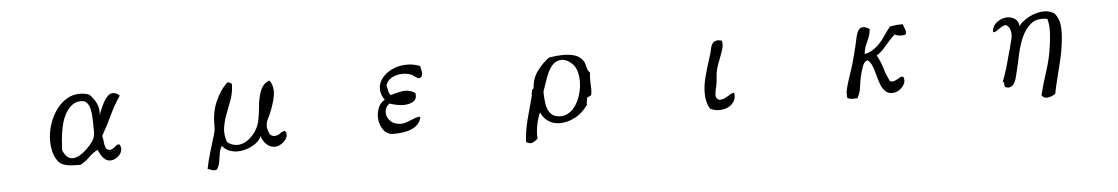

<svg xmlns="http://www.w3.org/2000/svg" viewBox="-33 -817 7066 1214"><g transform="rotate(-5 3500.0 -209.5)"><path d="M735 -455Q696 -397 666.5 -333.5Q637 -270 602 -210Q607 -197 608.5 -175Q610 -153 616.5 -135.5Q623 -118 644 -118Q653 -118 660 -123Q667 -128 674 -133Q681 -139 688 -144Q695 -149 705 -148Q715 -135 715 -120Q715 -93 691 -72Q667 -51 641 -51Q621 -51 606.5 -63Q592 -75 582 -92.5Q572 -110 565 -125Q534 -109 508 -83Q482 -57 450 -40H434Q413 -40 388 -42Q363 -44 341 -52.5Q319 -61 305 -81Q286 -109 278.5 -142.5Q271 -176 271 -209Q271 -259 288.5 -313Q306 -367 339 -410Q366 -445 402.5 -466.5Q439 -488 485 -488Q500 -488 514 -485.5Q528 -483 542 -478Q571 -452 587 -418Q603 -384 598 -344Q598 -344 603.5 -357.5Q609 -371 613 -381Q622 -402 633.5 -423.5Q645 -445 660 -459.5Q675 -474 693 -474Q705 -474 715.5 -468.5Q726 -463 735 -455ZM552 -302Q552 -319 550.5 -342Q549 -365 543.5 -388Q538 -411 525 -426Q512 -441 488 -441Q454 -441 430 -422Q406 -403 389 -374Q370 -340 360 -296.5Q350 -253 346.5 -212.5Q343 -172 342 -143Q350 -121 365.5 -103.5Q381 -86 406 -86Q425 -86 448 -99Q471 -112 493 -132.5Q515 -153 531 -175Q547 -197 550 -215Q553 -229 553 -246Q553 -263 552 -279Q552 -285 552 -291Q552 -297 552 -302Z M1765 -117Q1765 -101 1753.5 -85.5Q1742 -70 1725 -59.5Q1708 -49 1693 -47Q1659 -44 1633 -67.5Q1607 -91 1600 -122Q1591 -98 1566 -79Q1541 -60 1509 -49Q1477 -38 1444 -38Q1416 -39 1392 -49Q1368 -59 1351 -81Q1338 -63 1333.5 -37Q1329 -11 1325 16Q1321 43 1307 64Q1295 70 1283.5 67.5Q1272 65 1261 60Q1258 59 1254.5 58Q1251 57 1248 56Q1256 13 1271.5 -40Q1287 -93 1303 -144Q1309 -162 1312 -176Q1315 -190 1315 -218Q1314 -301 1344 -367.5Q1374 -434 1415 -474Q1421 -480 1427.5 -477.5Q1434 -475 1440 -472Q1445 -468 1448 -467Q1447 -411 1430 -365.5Q1413 -320 1396 -276Q1381 -236 1374.5 -194.5Q1368 -153 1385 -103Q1399 -91 1414.5 -85.5Q1430 -80 1445 -79Q1479 -78 1510 -98Q1541 -118 1563.5 -150.5Q1586 -183 1593 -218Q1602 -259 1606 -306Q1610 -353 1622 -392Q1630 -419 1645.5 -439Q1661 -459 1686 -467Q1698 -451 1703 -433Q1708 -415 1708 -395Q1707 -369 1699.5 -341Q1692 -313 1681 -284Q1670 -253 1657 -229.5Q1644 -206 1644 -180Q1644 -157 1660 -126Q1674 -115 1688 -115Q1708 -115 1724.5 -128Q1741 -141 1756 -141Q1765 -129 1765 -117Z M2644 -405Q2632 -396 2622 -401Q2612 -406 2602 -413Q2597 -417 2591.5 -421Q2586 -425 2580 -427Q2549 -438 2515 -435Q2481 -432 2455 -416Q2429 -400 2421 -371Q2425 -354 2428.5 -336Q2432 -318 2443 -308Q2485 -322 2523 -327Q2561 -332 2599 -308Q2605 -270 2581 -255Q2557 -240 2522 -239Q2497 -239 2472.5 -244Q2448 -249 2429 -256Q2399 -231 2401 -197Q2402 -171 2422 -149Q2442 -127 2476 -123Q2499 -120 2519.5 -126.5Q2540 -133 2559 -141Q2575 -148 2589.5 -152.5Q2604 -157 2617 -156Q2610 -119 2582.5 -98Q2555 -77 2513.5 -69Q2472 -61 2424 -63Q2387 -71 2367.5 -106Q2348 -141 2349 -181Q2350 -213 2363 -241Q2376 -269 2402 -282Q2377 -317 2377 -352Q2377 -390 2401.5 -421Q2426 -452 2466.5 -471Q2507 -490 2553 -491Q2600 -493 2644 -475Q2644 -469 2645.5 -464Q2647 -459 2648 -454Q2651 -442 2652 -430.5Q2653 -419 2644 -405Z M3710 -339Q3707 -322 3707 -306Q3707 -290 3707 -273Q3708 -257 3708.5 -240Q3709 -223 3706 -203Q3702 -193 3691.5 -190.5Q3681 -188 3676 -180Q3677 -174 3676 -169.5Q3675 -165 3674 -161Q3673 -156 3672.5 -151Q3672 -146 3673 -139Q3657 -117 3636.5 -97Q3616 -77 3584 -61Q3544 -41 3502.5 -38.5Q3461 -36 3426.5 -55Q3392 -74 3373 -117Q3358 -85 3349 -40Q3340 5 3343 46Q3328 62 3309 69.5Q3290 77 3269 61Q3272 -8 3291 -80.5Q3310 -153 3328 -217Q3329 -222 3330 -227Q3331 -232 3331 -237Q3332 -248 3334 -257Q3336 -266 3346 -273Q3349 -334 3383.5 -381Q3418 -428 3461 -458Q3503 -465 3544 -466Q3585 -467 3619 -457.5Q3653 -448 3673 -421Q3683 -409 3686 -394.5Q3689 -380 3693.5 -366Q3698 -352 3710 -339ZM3629 -366Q3619 -394 3590.5 -415.5Q3562 -437 3536 -436Q3505 -435 3484.5 -415.5Q3464 -396 3450.5 -366.5Q3437 -337 3426.5 -305Q3416 -273 3406 -246Q3406 -211 3410.5 -175.5Q3415 -140 3431 -114.5Q3447 -89 3481 -83Q3519 -77 3548.5 -93.5Q3578 -110 3598.5 -141.5Q3619 -173 3630 -212.5Q3641 -252 3641 -292Q3641 -332 3629 -366Z M4606 -135Q4612 -104 4599.5 -82Q4587 -60 4564 -47Q4539 -34 4507.5 -33Q4476 -32 4447 -46Q4434 -66 4427.5 -90Q4421 -114 4421 -141Q4420 -195 4436 -254Q4452 -313 4468 -361Q4470 -368 4472 -374.5Q4474 -381 4476 -387Q4482 -407 4486 -427Q4490 -447 4501 -460Q4509 -469 4522.5 -472Q4536 -475 4558 -469Q4564 -443 4555.5 -415Q4547 -387 4535 -357Q4529 -342 4523 -326Q4517 -310 4513 -295Q4506 -270 4504.5 -241Q4503 -212 4498 -187Q4497 -183 4496 -179.5Q4495 -176 4494 -172Q4489 -151 4487.5 -131Q4486 -111 4506 -98Q4528 -97 4542 -103.5Q4556 -110 4569 -118Q4577 -123 4586 -128Q4595 -133 4606 -135Z M5717 -405Q5704 -401 5682 -403Q5660 -405 5650 -413Q5628 -394 5609 -371.5Q5590 -349 5570.5 -327.5Q5551 -306 5525 -290Q5547 -252 5560.5 -206Q5574 -160 5595 -120Q5614 -116 5626 -121Q5638 -126 5647 -132Q5655 -137 5662.5 -140.5Q5670 -144 5680 -142Q5691 -119 5681 -97.5Q5671 -76 5651.5 -62Q5632 -48 5614 -46Q5581 -42 5562 -59Q5543 -76 5532 -103Q5521 -131 5513 -163Q5505 -195 5494.5 -223Q5484 -251 5465 -265Q5444 -261 5433 -231Q5422 -201 5414 -168Q5406 -131 5402.5 -98.5Q5399 -66 5380 -31Q5362 -30 5346.5 -30.5Q5331 -31 5317 -38Q5311 -67 5321 -104Q5331 -141 5345 -182Q5351 -200 5357.5 -219Q5364 -238 5369 -257Q5376 -282 5382.5 -307Q5389 -332 5395 -357Q5401 -380 5405.5 -404Q5410 -428 5418 -447Q5426 -466 5440 -473Q5450 -478 5463 -475.5Q5476 -473 5495 -461Q5493 -430 5483 -406.5Q5473 -383 5463 -359.5Q5453 -336 5450 -305Q5477 -311 5498 -323.5Q5519 -336 5536 -352Q5562 -377 5582 -407.5Q5602 -438 5625 -465Q5629 -466 5636 -467Q5654 -470 5668.5 -471.5Q5683 -473 5707 -472Q5708 -466 5710 -461Q5712 -456 5714 -451Q5719 -440 5721.5 -429Q5724 -418 5717 -405Z M6698 -271Q6692 -217 6678.5 -160Q6665 -103 6651 -49Q6637 5 6628 51Q6615 59 6598.5 65Q6582 71 6566.5 69Q6551 67 6541 51Q6559 -21 6584.5 -98.5Q6610 -176 6621 -258Q6627 -299 6629 -344.5Q6631 -390 6620 -427Q6553 -438 6515.5 -406.5Q6478 -375 6455 -323Q6436 -278 6423.5 -224.5Q6411 -171 6401 -123Q6396 -100 6387.5 -69.5Q6379 -39 6362 -24Q6353 -17 6341.5 -15.5Q6330 -14 6316 -22Q6312 -30 6312.5 -41Q6313 -52 6305 -56Q6322 -99 6335 -143Q6348 -187 6364 -249Q6366 -255 6367.5 -260.5Q6369 -266 6370 -271Q6377 -295 6382 -316Q6387 -337 6386 -355Q6385 -370 6379.5 -383.5Q6374 -397 6360 -409Q6344 -411 6332.5 -404Q6321 -397 6310 -390Q6301 -383 6292 -377.5Q6283 -372 6271 -372Q6270 -398 6285 -417.5Q6300 -437 6323 -447.5Q6346 -458 6369 -458Q6395 -458 6416.5 -443.5Q6438 -429 6441 -397Q6454 -415 6481.5 -434.5Q6509 -454 6543 -465Q6574 -476 6606.5 -475.5Q6639 -475 6668 -457Q6696 -424 6701 -378.5Q6706 -333 6698 -271Z"/></g></svg>

Font: Yuji Syuku
Style: Regular
Weight: 400
Designer: Kataoka Yuji
Foundry: Kinuta Font Factory
Version: Version 3.002